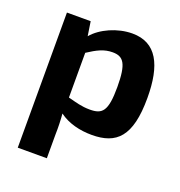

<svg xmlns="http://www.w3.org/2000/svg" viewBox="-126 -614 856 912"><g transform="rotate(20 301.5 -158.0)"><path d="M183 -493H63V190H210V71C211 35 210 -1 207 -35C253 -1 312 13 372 13C496 13 561 -46 561 -242C561 -409 512 -506 390 -506C315 -506 235 -470 194 -421ZM210 -343C256 -373 289 -390 332 -390C387 -390 409 -361 409 -242C409 -119 385 -97 322 -97C280 -97 249 -107 210 -117Z"/></g></svg>

Font: SnT
Style: Bold
Weight: 700
Designer: Natanael Gama
Version: Version 1.001;PS 001.001;hotconv 1.0.70;makeotf.lib2.5.58329